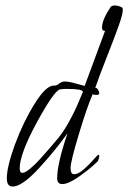

<svg xmlns="http://www.w3.org/2000/svg" viewBox="-20 -675 469 702"><path d="M426 -648Q429 -646 429 -639Q429 -623 413.5 -579.5Q398 -536 370.5 -466.5Q343 -397 328 -353Q329 -354 330 -354Q334 -354 338.5 -347Q343 -340 343 -334Q343 -328 333 -328Q320 -328 319 -331Q299 -286 268.5 -185Q238 -84 238 -61Q238 -38 251 -38Q266 -38 286 -55.5Q306 -73 321.5 -91Q337 -109 340 -109Q343 -109 343 -104Q343 -101 341.5 -96Q340 -91 338.5 -87.5Q337 -84 336 -84Q313 -61 272 -31.5Q231 -2 208 -2Q189 -2 189 -23Q189 -77 227 -188Q184 -127 122.5 -60Q61 7 26 7Q5 7 5 -23Q5 -66 35 -147.5Q65 -229 106.5 -295.5Q148 -362 176 -362H180Q187 -362 196.5 -369.5Q206 -377 217 -377Q232 -377 259.5 -369Q287 -361 289 -361Q290 -361 290 -362Q362 -556 364 -562Q353 -562 353 -574Q353 -602 383 -647Q387 -655 399 -655Q412 -655 426 -648ZM283 -339Q283 -350 224 -350Q207 -350 199 -348Q177 -342 114.5 -227Q52 -112 52 -59Q52 -43 62 -43Q72 -43 91 -59Q110 -75 126 -93Q142 -111 161 -132.5Q180 -154 181 -156Q208 -186 230.5 -226.5Q253 -267 267.5 -302Q282 -337 283 -339Z"/></svg>

Font: Bilbo Swash Caps
Style: Regular
Weight: 400
Designer: Robert E. Leuschke
Foundry: Robert E. Leuschke
Version: Version 1.003